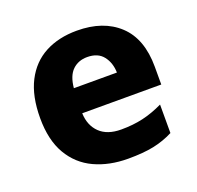

<svg xmlns="http://www.w3.org/2000/svg" viewBox="-105 -671 813 792"><g transform="rotate(-20 301.5 -274.5)"><path d="M309 -559Q425 -559 493 -495.5Q561 -432 561 -309V-231H214Q216 -177 249 -145Q282 -113 343 -113Q395 -113 438.5 -123Q482 -133 528 -155V-30Q487 -9 441.5 0.5Q396 10 329 10Q246 10 181.5 -20Q117 -50 80.5 -112.5Q44 -175 44 -271Q44 -368 77 -432Q110 -496 169.5 -527.5Q229 -559 309 -559ZM312 -442Q273 -442 247.5 -417.5Q222 -393 217 -340H406Q405 -383 382 -412.5Q359 -442 312 -442Z"/></g></svg>

Font: Noto Sans ExtraBold
Style: Regular
Weight: 800
Designer: Monotype Design Team
Foundry: Monotype Imaging Inc.
Version: Version 2.007